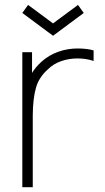

<svg xmlns="http://www.w3.org/2000/svg" viewBox="-20 -780 436 800"><path d="M201 -631 73 -726 97 -759.5 201 -682.5 305 -759.5 329 -726ZM370 -570V-526Q339 -536.5 303 -536.5Q267 -536.5 234.8 -525.2Q202.5 -514 180 -491.5Q141.5 -457.5 129.5 -413Q117 -368 116.5 -299V0H73V-562.5H113.5V-476Q120.5 -488 130.5 -499.8Q140.5 -511.5 153 -523Q183 -550 222 -564Q261 -578 303 -578Q342.5 -578 370 -570Z"/></svg>

Font: Russisch Sans ExtraLight
Style: Regular
Weight: 200
Width: 4
Designer: Michael Sharanda (font) & Cristiano Sobral (main changes)
Foundry: Michael Sharanda
Version: Version 2.00;September 8, 2020;FontCreator 13.0.0.2681 64-bi